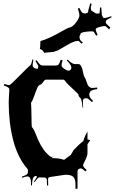

<svg xmlns="http://www.w3.org/2000/svg" viewBox="-20 -1168 715 1196"><path d="M529.3 -1101.1 542.5 -1147.9 550.8 -1143.6 545.4 -1121.6Q546.4 -1101.6 550.3 -1101.6L578.6 -1083.5Q593.3 -1083.5 600.1 -1084.5L603 -1121.1L610.8 -1121.6Q614.3 -1077.1 614.7 -1073.7L621.6 -1060.5Q624.5 -1055.7 626.5 -1055.7Q642.6 -1055.7 672.9 -1066.9L675.3 -1060.5Q640.6 -1043.9 640.6 -1038.1L638.7 -1028.3Q639.2 -1020.5 667 -997.1L660.2 -984.4Q638.7 -1005.9 633.8 -1005.9Q619.1 -1005.9 597.7 -999.3Q576.2 -992.7 576.2 -986.3Q576.2 -974.6 587.9 -950.7L578.6 -945.3Q565.4 -972.7 557.6 -972.7Q516.1 -972.7 492.2 -965.3Q482.4 -961.9 482.4 -958.7Q482.4 -955.6 480.5 -953.6L475.1 -941.9Q475.1 -928.2 478.8 -920.7Q482.4 -913.1 496.1 -903.3L488.3 -895.5Q471.7 -913.6 466.3 -913.6Q441.4 -913.6 392.8 -884.3Q344.2 -855 337.6 -852.8Q331.1 -850.6 324.7 -848.9Q318.4 -847.2 318.4 -845.2L257.3 -839.4Q257.3 -836.9 257.1 -836.9Q256.8 -836.9 255.4 -839.4Q242.7 -862.3 227.5 -862.3Q230.5 -862.3 231.9 -912.1Q285.6 -926.8 372.1 -977.1Q399.9 -993.7 416.7 -997.6Q433.6 -1001.5 454.1 -1028.6Q474.6 -1055.7 474.6 -1071.5Q474.6 -1087.4 464.8 -1114.7L474.1 -1118.7Q490.2 -1086.4 497.1 -1086.4L511.2 -1083.5Q518.1 -1085.4 522.5 -1087.4Q524.4 -1087.9 525.9 -1089.4Q527.3 -1090.8 528.3 -1091.6Q529.3 -1092.3 529.3 -1096.2ZM203.1 -71.8Q180.2 -71.8 179.2 -13.2H173.3V-24.9Q173.3 -68.8 151.9 -68.8Q136.2 -68.8 119.1 -60.1L117.2 -67.9Q140.6 -76.2 147 -81.1Q153.3 -85.9 153.3 -92.8L154.3 -108.9Q154.3 -110.8 152.6 -113.3Q150.9 -115.7 149.9 -117.2Q89.8 -187 62 -295.4Q34.2 -403.8 34.2 -529.8L35.2 -558.1L38.1 -606.9Q38.1 -613.8 36.6 -617.2Q33.2 -625.5 2.9 -636.2L7.3 -645Q30.8 -637.2 37.4 -637.2Q43.9 -637.2 101.3 -695.8Q158.7 -754.4 162.4 -756.1Q166 -757.8 168.5 -760.3Q175.8 -767.6 182.1 -797.9L188 -796.9Q183.1 -770 183.1 -764.2Q183.1 -741.7 213.9 -738.8Q218.3 -746.6 218.3 -754.2Q218.3 -761.7 200.2 -788.1L208 -793Q222.2 -772 229.5 -765.9Q236.8 -759.8 246.1 -759.8H328.1Q338.9 -759.8 344.7 -765.9Q350.6 -772 357.9 -795.9L370.1 -792Q363.3 -772 363.3 -761.2Q363.3 -750.5 380.4 -739.3Q397.5 -728 406.5 -728Q415.5 -728 419.9 -732.9Q424.3 -737.8 424.3 -744.1V-748Q424.3 -762.7 396 -792L400.9 -796.9Q430.2 -769 445.3 -769H468.3Q488.8 -769 498 -714.8Q501.5 -694.8 506.3 -688.7Q511.2 -682.6 519 -659.4Q526.9 -636.2 530.3 -632.8Q541 -622.1 546.6 -621.1Q552.2 -620.1 559.1 -620.1Q565.9 -620.1 585 -623L585.9 -612.8Q555.2 -608.9 545.7 -600.8Q536.1 -592.8 536.1 -576.7Q536.1 -560.5 560.1 -539.1L552.2 -532.2Q527.8 -556.2 519 -556.2Q510.3 -556.2 508.3 -555.2H507.3Q500 -552.7 498 -546.9Q496.1 -541 496.1 -531.2Q496.1 -521.5 498 -498H494.1Q489.3 -550.3 480.5 -557.6Q470.2 -565.4 468.3 -579.1Q468.3 -582 451.2 -597.7Q393.6 -650.4 387.5 -661.1Q381.3 -671.9 373 -671.9H266.1Q259.8 -671.9 254.6 -664.8Q249.5 -657.7 243.4 -649.7Q237.3 -641.6 228.3 -639.4Q219.2 -637.2 210.7 -616.9Q202.1 -596.7 192.6 -568.8Q183.1 -541 173.3 -527.8Q175.3 -505.4 176 -444.3Q176.8 -383.3 178.2 -377Q190.9 -363.3 200.7 -337.4Q233.4 -251 269.5 -214.8Q273.4 -210.9 275.4 -208.7Q277.3 -206.5 280.5 -203.6Q283.7 -200.7 285.2 -199.5Q286.6 -198.2 289.1 -196.3Q296.9 -189.9 300.3 -189.9Q303.7 -189.9 305.7 -190.7Q307.6 -191.4 309.1 -192.1Q310.5 -192.9 313 -194.8Q315.4 -196.8 316.9 -198.2Q318.4 -199.7 321.8 -203.1L301.3 -183.1Q351.1 -183.1 377 -172.9Q381.3 -172.9 384.3 -175.8L420.9 -203.1Q423.8 -206.1 430.2 -218.5Q436.5 -231 440.9 -235.8Q477.1 -273.9 499 -289.1Q504.9 -311.5 515.1 -330.8Q525.4 -350.1 525.9 -350.1Q524.9 -348.1 524.9 -344.2V-298.8H526.9Q533.7 -298.8 542 -293.9L524.9 -270V-215.8Q524.9 -197.8 512.5 -173.3Q500 -148.9 497.1 -140.1Q497.1 -127.9 520 -108.9L512.2 -100.1Q491.7 -119.1 483.6 -119.1Q475.6 -119.1 469.2 -113.8H468.3Q465.8 -113.8 462.9 -103V7.8H450.2V-19Q450.2 -51.8 437.3 -65.4Q424.3 -79.1 394 -79.1H383.3L289.1 -64.9Q288.1 -64.5 286.4 -63.5Q284.7 -62.5 284.2 -62.3Q283.7 -62 282.5 -61Q281.2 -60.1 281 -59.3Q280.8 -58.6 280.3 -57.6Q279.3 -54.7 279.3 -50.8L280.3 -13.2L272.9 -12.2L272 -47.9Q272 -53.2 267.8 -57.6Q263.7 -62 258.3 -62L224.1 -63Q216.3 -63 195.3 -33.2L190.9 -36.1Q210 -63 210 -68.8Q207 -71.8 203.1 -71.8Z"/></svg>

Font: Eater
Style: Regular
Weight: 400
Version: Version 001.002